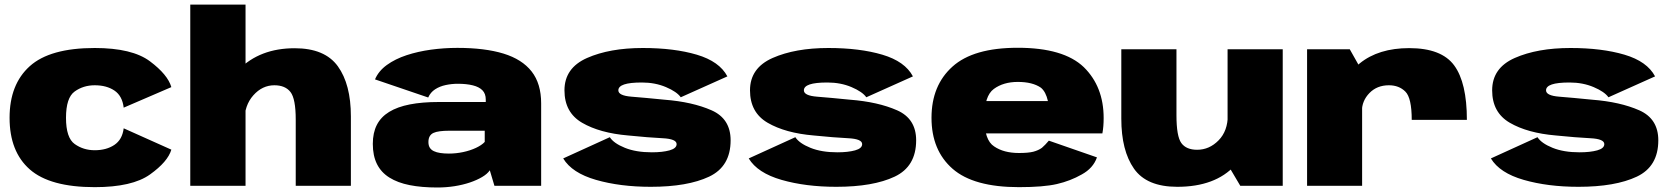

<svg xmlns="http://www.w3.org/2000/svg" viewBox="-20 -805 7245 832"><path d="M390.5 6Q553 6 630 -49Q707 -104 722.5 -156.5L516 -249Q510 -200 475.5 -177Q441 -154 390.5 -154Q341.5 -154 303.8 -180.8Q266 -207.5 266 -294.5Q266 -381.5 303.5 -408.5Q341 -435.5 390.5 -435.5Q442 -435.5 476 -412.5Q510 -389.5 516 -338.5L722.5 -427.5Q707 -481.5 630 -539.2Q553 -597 390.5 -597Q196.5 -597 109 -518.2Q21.5 -439.5 21.5 -294.5Q21.5 -148 109 -71Q196.5 6 390.5 6Z M804.5 0H1044V-785H804.5ZM1261.5 0H1500.5V-300.5Q1500.5 -439.5 1444 -517.8Q1387.5 -596 1257 -596Q1106 -596 1014.2 -503Q922.5 -410 922.5 -332L1039 -279Q1039 -348.5 1077.8 -392Q1116.5 -435.5 1169 -435.5Q1216 -435.5 1238.8 -406.2Q1261.5 -377 1261.5 -286.5Z M1875 7.5Q1913.5 7.5 1949.8 1.8Q1986 -4 2016.2 -14.2Q2046.5 -24.5 2069 -37.8Q2091.5 -51 2102.5 -67L2122.5 0H2325V-357Q2325 -442.5 2283.8 -495.2Q2242.5 -548 2161.8 -572.8Q2081 -597.5 1962 -597.5Q1904.5 -597.5 1847.8 -589.8Q1791 -582 1741.8 -565.8Q1692.5 -549.5 1656.5 -523.5Q1620.5 -497.5 1605 -461L1835.5 -382.5Q1845.5 -405 1865.5 -418Q1885.5 -431 1911.5 -436.5Q1937.5 -442 1963.5 -442Q2001.5 -442 2028.8 -435.2Q2056 -428.5 2070.5 -413.8Q2085 -399 2085 -373.5V-363H1881.5Q1809.5 -363 1755.8 -352.5Q1702 -342 1666.2 -320Q1630.5 -298 1613 -263.8Q1595.5 -229.5 1595.5 -181.5Q1595.5 -130.5 1613.5 -94.2Q1631.5 -58 1667.5 -35.5Q1703.5 -13 1755.2 -2.8Q1807 7.5 1875 7.5ZM1925 -139.5Q1904.5 -139.5 1888 -142Q1871.5 -144.5 1860 -150Q1848.5 -155.5 1842.5 -165Q1836.5 -174.5 1836.5 -189.5Q1836.5 -204.5 1842 -214.2Q1847.5 -224 1858.2 -229Q1869 -234 1886.2 -236.2Q1903.5 -238.5 1926.5 -238.5H2080.5V-190Q2067.5 -176 2042.5 -164.2Q2017.5 -152.5 1986.8 -146Q1956 -139.5 1925 -139.5Z M2800 4.5Q2959.5 4.5 3052.8 -39.5Q3146 -83.5 3146 -197Q3146 -290.5 3063.5 -327Q2981 -363.5 2859 -373Q2774.5 -381.5 2717 -386Q2659.5 -390.5 2659.5 -413.5Q2659.5 -430.5 2684.5 -439Q2709.5 -447.5 2761.5 -447.5Q2819 -447.5 2866 -427.5Q2913 -407.5 2930 -383.5L3132 -474Q3097.5 -539 2999.5 -568Q2901.5 -597 2765.5 -597Q2622 -597 2524 -553.8Q2426 -510.5 2426 -413.5Q2426 -317.5 2502.5 -273Q2579 -228.5 2701.5 -218Q2791 -209 2851.5 -206Q2912 -203 2912 -180.5Q2912 -162 2881.5 -153.5Q2851 -145 2804.5 -145Q2736 -145 2687.8 -164.5Q2639.5 -184 2622.5 -210.5L2420.5 -118.5Q2458.5 -55.5 2562.8 -25.5Q2667 4.5 2800 4.5Z M3604 4.5Q3763.5 4.5 3856.8 -39.5Q3950 -83.5 3950 -197Q3950 -290.5 3867.5 -327Q3785 -363.5 3663 -373Q3578.5 -381.5 3521 -386Q3463.5 -390.5 3463.5 -413.5Q3463.5 -430.5 3488.5 -439Q3513.5 -447.5 3565.5 -447.5Q3623 -447.5 3670 -427.5Q3717 -407.5 3734 -383.5L3936 -474Q3901.5 -539 3803.5 -568Q3705.5 -597 3569.5 -597Q3426 -597 3328 -553.8Q3230 -510.5 3230 -413.5Q3230 -317.5 3306.5 -273Q3383 -228.5 3505.5 -218Q3595 -209 3655.5 -206Q3716 -203 3716 -180.5Q3716 -162 3685.5 -153.5Q3655 -145 3608.5 -145Q3540 -145 3491.8 -164.5Q3443.5 -184 3426.5 -210.5L3224.5 -118.5Q3262.5 -55.5 3366.8 -25.5Q3471 4.5 3604 4.5Z M4395.5 6V-142Q4329.5 -142 4288 -170.5Q4245.5 -197.5 4245.5 -293.5Q4245.5 -389.5 4286.5 -419.5Q4328 -450 4390.5 -450Q4454.5 -450 4490.5 -425Q4512 -407.5 4521 -367H4225V-227H4757Q4762.5 -256 4762.5 -293.5Q4762.5 -429.5 4676.5 -514Q4589 -598 4390 -598Q4198 -598 4107.5 -516.5Q4016.5 -435 4016.5 -294.5Q4016.5 -153.5 4108 -73.5Q4199 6 4395.5 6ZM4395.5 -142V6Q4501.5 6 4560 -7.5Q4618.5 -21 4667.5 -49Q4717 -76 4733.5 -123L4525 -195.5Q4509.5 -177 4495 -164.5Q4480 -153.5 4457.5 -147.5Q4435.5 -142 4395.5 -142Z M5354.5 0H5538.5V-591.5H5299.5V-93ZM5078 -591.5H4839V-291Q4839 -152.5 4894 -74Q4949 4.5 5081.5 4.5Q5246.5 4.5 5332 -88.8Q5417.5 -182 5417.5 -259.5L5300.5 -306.5Q5300.5 -237.5 5260.5 -196.8Q5220.5 -156 5167.5 -156Q5120.5 -156 5099.2 -185Q5078 -214 5078 -305.5Z M6097.5 -285.5H6336.5Q6336.5 -446.5 6281.5 -521.5Q6226.5 -596.5 6086.5 -596.5Q5953.5 -596.5 5872 -530.2Q5790.5 -464 5790.5 -379.5L5881.5 -322.5Q5881.5 -368 5914.2 -401.8Q5947 -435.5 5998.5 -435.5Q6042.5 -435.5 6070 -408Q6097.5 -380.5 6097.5 -285.5ZM5644 0H5882.5V-496.5L5829 -591.5H5644Z M6820 4.5Q6979.5 4.5 7072.8 -39.5Q7166 -83.5 7166 -197Q7166 -290.5 7083.5 -327Q7001 -363.5 6879 -373Q6794.5 -381.5 6737 -386Q6679.5 -390.5 6679.5 -413.5Q6679.5 -430.5 6704.5 -439Q6729.5 -447.5 6781.5 -447.5Q6839 -447.5 6886 -427.5Q6933 -407.5 6950 -383.5L7152 -474Q7117.5 -539 7019.5 -568Q6921.5 -597 6785.5 -597Q6642 -597 6544 -553.8Q6446 -510.5 6446 -413.5Q6446 -317.5 6522.5 -273Q6599 -228.5 6721.5 -218Q6811 -209 6871.5 -206Q6932 -203 6932 -180.5Q6932 -162 6901.5 -153.5Q6871 -145 6824.5 -145Q6756 -145 6707.8 -164.5Q6659.5 -184 6642.5 -210.5L6440.5 -118.5Q6478.5 -55.5 6582.8 -25.5Q6687 4.5 6820 4.5Z"/></svg>

Font: Anybody SemiExpanded Black
Style: Regular
Weight: 900
Width: 6
Version: Version 1.113;gftools[0.9.25]